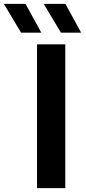

<svg xmlns="http://www.w3.org/2000/svg" viewBox="-106 -968 440 988"><path d="M84.5 0V-740H230V0ZM207.5 -800 119 -948H230.5L311.5 -800ZM2.5 -800 -86 -948H25.5L106.5 -800Z"/></svg>

Font: Encode Sans Expanded Expanded SemiBold
Style: Regular
Weight: 600
Width: 7
Designer: Multiple Designers
Foundry: Impallari Type
Version: Version 3.000; ttfautohint (v1.8.3) -l 8 -r 50 -G 200 -x 14 